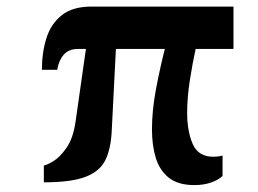

<svg xmlns="http://www.w3.org/2000/svg" viewBox="-20 -548 774 575"><path d="M562 6.3Q513.7 6.3 485.8 -15.6Q458 -37.6 446.5 -75.4Q435.1 -113.3 435.1 -160.2Q435.1 -216.8 447 -280.3Q459 -343.8 473.6 -401.4H327.1L314.5 -154.3Q312 -102.5 295.7 -68.8Q279.3 -35.2 236.6 -18.6Q193.8 -2 111.3 -2V-52.7Q118.2 -52.7 138.4 -64.5Q158.7 -76.2 179 -105Q199.2 -133.8 206.5 -185.1L237.3 -401.4H213.9Q185.5 -401.4 170.7 -384Q155.8 -366.7 151.4 -338.9H105.5Q105.5 -391.1 119.1 -434.1Q132.8 -477.1 165.3 -502.7Q197.8 -528.3 253.9 -528.3H679.2V-401.4H565.9Q556.6 -359.4 548.6 -307.9Q540.5 -256.3 540.5 -210Q540.5 -155.3 557.1 -116.9Q573.7 -78.6 618.7 -78.6Q625 -78.6 631.8 -79.3Q638.7 -80.1 646.5 -82V-21Q634.3 -9.3 612.3 -1.5Q590.3 6.3 562 6.3Z"/></svg>

Font: Comme Black
Style: Regular
Weight: 900
Version: Version 1.000;gftools[0.9.27]